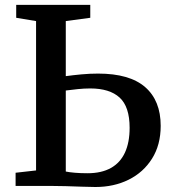

<svg xmlns="http://www.w3.org/2000/svg" viewBox="-20 -763 698 788"><path d="M371.5 4.5Q348.5 4.5 316.2 3.2Q284 2 249.8 1Q215.5 0 185 0H44V-54L128 -63.5V-676.5L46.5 -690V-743H350.5V-690L250 -676.5V-450.5Q279.5 -454.5 314.2 -457.8Q349 -461 382.5 -461Q512 -461 575.8 -405.5Q639.5 -350 639.5 -246.5Q639.5 -168.5 604 -112Q568.5 -55.5 508 -25.5Q447.5 4.5 371.5 4.5ZM339 -52Q396.5 -52 435 -73.5Q473.5 -95 492.8 -136.8Q512 -178.5 512 -238.5Q512 -325 471 -362.5Q430 -400 350.5 -400Q325 -400 298.5 -397.2Q272 -394.5 250 -391.5V-59Q264 -56 287.2 -54Q310.5 -52 339 -52Z"/></svg>

Font: Merriweather SemiBold
Style: Regular
Weight: 600
Version: Version 2.100